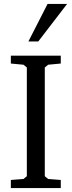

<svg xmlns="http://www.w3.org/2000/svg" viewBox="-20 -953 364 973"><path d="M35 0V-41L99 -46L116 -60V-611L99 -625L35 -631V-671H288V-631L224 -625L207 -611V-60L224 -46L288 -41V0ZM124 -743 221 -933H320L174 -743Z"/></svg>

Font: Khartiya
Style: Regular
Weight: 500
Version: Version 1.0.1